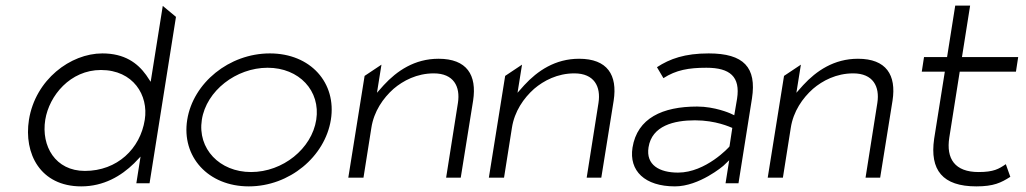

<svg xmlns="http://www.w3.org/2000/svg" viewBox="-20 -652 3651 683"><path d="M83 -226C64 -106 123 11 269 11C349 11 411 -26 457 -71L480 -95L465 0H512L606 -592L559 -631L516 -361L500 -385C469 -428 423 -462 344 -462C231 -462 106 -369 83 -226ZM141 -226C155 -312 230 -403 339 -403C454 -403 509 -313 495 -226C479 -123 397 -44 282 -44C177 -44 126 -132 141 -226Z M646 -226C625 -95 720 11 865 11C1010 11 1136 -95 1157 -226C1178 -357 1085 -462 940 -462C795 -462 667 -357 646 -226ZM698 -226C714 -329 820 -411 932 -411C1044 -411 1121 -329 1105 -226C1089 -123 986 -40 873 -40C761 -40 682 -123 698 -226Z M1219 -20H1273L1301 -197C1310 -256 1343 -303 1380 -336C1414 -365 1463 -391 1523 -391C1594 -391 1618 -344 1609 -286L1567 -20H1619L1663 -294C1677 -385 1641 -443 1540 -443C1455 -443 1392 -400 1345 -349L1321 -322L1337 -422L1277 -382Z M1719 -20H1773L1801 -197C1810 -256 1843 -303 1880 -336C1914 -365 1963 -391 2023 -391C2094 -391 2118 -344 2109 -286L2067 -20H2119L2163 -294C2177 -385 2141 -443 2040 -443C1955 -443 1892 -400 1845 -349L1821 -322L1837 -422L1777 -382Z M2230 -127C2217 -44 2274 11 2381 11C2468 11 2553 -62 2553 -62L2574 -82L2561 0H2607L2655 -302C2672 -412 2626 -462 2501 -462C2416 -462 2363 -443 2317 -413L2340 -374C2385 -403 2430 -411 2493 -411C2577 -411 2614 -379 2602 -301L2592 -242L2577 -249C2577 -249 2523 -273 2460 -273C2337 -273 2247 -232 2230 -127ZM2287 -128C2299 -205 2378 -224 2452 -224C2527 -224 2577 -200 2585 -197L2575 -131C2574 -129 2491 -38 2392 -38C2326 -38 2277 -65 2287 -128Z M2711 -20H2765L2793 -197C2802 -256 2835 -303 2872 -336C2906 -365 2955 -391 3015 -391C3086 -391 3110 -344 3101 -286L3059 -20H3111L3155 -294C3169 -385 3133 -443 3032 -443C2947 -443 2884 -400 2837 -349L2813 -322L2829 -422L2769 -382Z M3259 -397H3341L3303 -158C3287 -47 3333 11 3453 11C3515 11 3541 -2 3574 -23L3558 -68C3533 -51 3515 -40 3461 -40C3377 -40 3345 -87 3357 -163L3394 -397H3594L3602 -449H3402L3431 -632H3378L3349 -449H3267Z"/></svg>

Font: Charger Sport
Style: ExLitExtObl
Weight: 200
Designer: Jasper
Foundry: Cannot Into Space Fonts
Version: Version 1.1